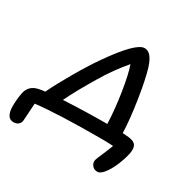

<svg xmlns="http://www.w3.org/2000/svg" viewBox="-179 -677 959 951"><g transform="rotate(30 300.0 -202.0)"><path d="M490.2 122.1Q471.2 122.1 459.7 108.2Q448.2 94.2 452.1 76.2Q454.1 67.9 470 31.7Q485.8 -4.4 494.1 -27.8Q456.1 -29.8 423.8 -29.8Q176.8 -29.8 53.2 -15.1Q51.3 5.9 49.6 41Q47.9 76.2 46.9 82Q46.4 98.1 35.4 107.7Q24.4 117.2 7.8 117.2Q-33.2 117.2 -35.2 53.2Q-35.2 10.7 -27.8 -26.9Q-17.6 -80.1 41 -88.9Q50.3 -91.3 68.8 -92.8Q98.1 -153.8 143.8 -232.4Q189.5 -311 229 -367.2Q339.4 -525.9 388.2 -525.9Q408.2 -525.9 423.3 -508.5Q438.5 -491.2 451.2 -452.1Q468.3 -396 484.6 -292Q501 -188 503.9 -106.9Q509.8 -106.4 522.2 -105.5Q534.7 -104.5 541 -104Q570.3 -100.1 580.6 -85.2Q590.8 -70.3 585 -38.1Q577.6 -3.9 562.7 32.5Q547.9 68.8 527.8 95.5Q507.8 122.1 490.2 122.1ZM259.8 -272.9Q199.7 -173.3 165 -101.1Q298.3 -107.9 415 -107.9Q412.1 -189 397.5 -282.2Q382.8 -375.5 366.2 -421.9Q307.6 -353.5 259.8 -272.9Z"/></g></svg>

Font: Shantell Sans Bouncy
Style: Italic
Weight: 400
Italic angle: -11.31°
Designer: Stephen Nixon, Anya Danilova, Shantell Martin
Foundry: Arrow Type
Version: Version 1.006;[9816181b4]